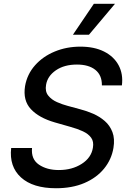

<svg xmlns="http://www.w3.org/2000/svg" viewBox="-20 -984 683 1016"><path d="M519.2 -532Q519.9 -585.9 484.7 -614.2Q449.6 -642.4 387.1 -642.4Q320 -642.4 275.6 -611.9Q231.2 -581.3 223.7 -534.8Q217.7 -500 235.3 -478.2Q252.8 -456.3 281.6 -443.7Q310.4 -431.1 337.4 -424L405.5 -405.5Q438.6 -397 472.7 -382.3Q506.7 -367.5 534.1 -343.9Q561.4 -320.3 574.9 -285.2Q588.4 -250 580.3 -201Q570 -139.6 530.4 -91.3Q490.8 -43 426.3 -15.4Q361.9 12.1 276.3 12.1Q154.1 12.1 91.1 -45.1Q28.1 -102.3 39.1 -201H149.5Q143.8 -141.7 185.9 -112.9Q228 -84.2 291.2 -84.2Q361.2 -84.2 412.1 -116.7Q463.1 -149.1 471.6 -202.1Q477.3 -234.4 462.5 -255Q447.8 -275.6 418.7 -289.1Q389.6 -302.6 351.9 -312.9L269.9 -336.3Q186.4 -360.4 143.5 -406.4Q100.5 -452.4 112.6 -528.4Q123.6 -591.3 165.3 -638.3Q207 -685.4 269.7 -711.3Q332.4 -737.2 405.2 -737.2Q479 -737.2 530.9 -711.1Q582.7 -685 607.6 -638.7Q632.5 -592.3 625 -532ZM365.8 -800.1 476.6 -963.8H588.4L450.6 -800.1Z"/></svg>

Font: Inter UI Medium
Style: Italic
Weight: 500
Italic angle: 9.39999°
Designer: Rasmus Andersson
Foundry: rsms
Version: 3.2;8d6f07862